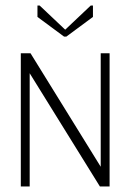

<svg xmlns="http://www.w3.org/2000/svg" viewBox="-20 -672 470 692"><path d="M211 -540 115 -611V-652H123L215 -565L307 -652H315V-611L219 -540ZM55 0V-480H90L343 -71V-480H375V0H340L87 -408V0Z"/></svg>

Font: Glametrix
Style: Light
Weight: 300
Designer: gluk
Foundry: gluk
Version: Version 0.40